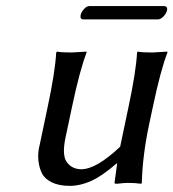

<svg xmlns="http://www.w3.org/2000/svg" viewBox="-20 -602 571 632"><path d="M499.5 -538.1H255.4Q242.2 -538.1 245.6 -553.2Q247.6 -562.5 256.6 -572.3Q265.6 -582 273.9 -582H518.6Q532.7 -582 529.8 -567.9Q527.8 -558.1 518.3 -548.1Q508.8 -538.1 499.5 -538.1ZM363.8 -64Q315.4 -22 279.5 -6.1Q243.7 9.8 210 9.8Q174.3 9.8 150.6 -1.7Q127 -13.2 117.7 -32.2Q108.4 -51.3 106.2 -75.7Q104 -100.1 110.8 -126L136.7 -249Q161.6 -365.7 165 -429.2L168 -432.1Q181.6 -429.2 215.3 -429.2L264.6 -432.1L265.1 -429.2Q242.2 -370.1 216.8 -249L195.8 -149.9Q183.1 -90.3 200.4 -67.6Q217.8 -44.9 247.6 -44.9Q296.9 -44.9 375.5 -119.1L402.8 -249Q427.7 -365.7 431.2 -429.2L433.6 -432.1Q447.3 -429.2 481 -429.2L530.8 -432.1L531.2 -429.2Q508.3 -370.1 482.9 -249L470.7 -191.9Q449.2 -90.3 446.8 0L444.3 2.9Q425.3 0 400.4 0Q389.6 0 365.2 2.9Q356.4 2.9 356.9 0L365.7 -64Z"/></svg>

Font: Linux Biolinum O
Style: Italic
Weight: 400
Italic angle: -12°
Designer: Philipp H. Poll
Foundry: Philipp H. Poll
Version: Version 1.1.3